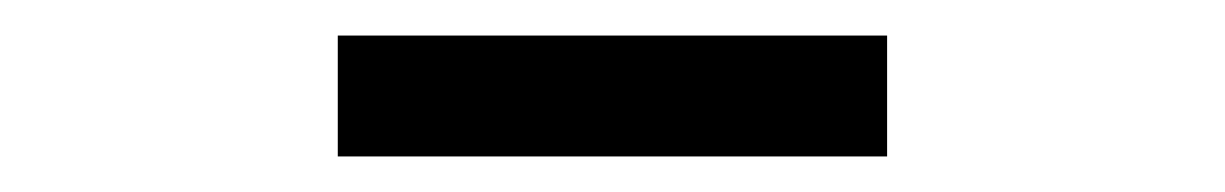

<svg xmlns="http://www.w3.org/2000/svg" viewBox="-20 -787 689 108"><path d="M170 -767H479V-699H170Z"/></svg>

Font: Biryani
Style: Regular
Weight: 400
Designer: Dan Reynolds and Mathieu Réguer
Foundry: Dan Reynolds and Mathieu Réguer
Version: Version 1.004; ttfautohint (v1.1) -l 5 -r 5 -G 72 -x 0 -D la